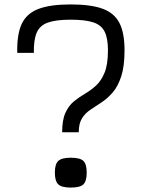

<svg xmlns="http://www.w3.org/2000/svg" viewBox="-20 -834 640 868"><path d="M261 -236Q261 -292 276 -324.5Q291 -357 314.5 -376Q338 -395 364.5 -410.5Q391 -426 414.5 -447.5Q438 -469 453 -506Q468 -543 468 -607Q468 -661 453 -691Q438 -721 401.5 -733Q365 -745 299 -745Q233 -745 196.5 -732Q160 -719 146 -686.5Q132 -654 133 -595H58Q56 -678 78 -725.5Q100 -773 153.5 -793.5Q207 -814 299 -814Q391 -814 444 -794.5Q497 -775 520 -730Q543 -685 543 -607Q543 -534 528 -488.5Q513 -443 489.5 -416Q466 -389 439.5 -371.5Q413 -354 389.5 -338.5Q366 -323 351 -299.5Q336 -276 336 -236ZM300 14Q259 14 243.5 -0.5Q228 -15 228 -54Q228 -92 243.5 -106.5Q259 -121 300 -121Q342 -121 357 -106.5Q372 -92 372 -54Q372 -15 357 -0.5Q342 14 300 14Z"/></svg>

Font: Victor Mono Thin
Style: Regular
Weight: 400
Monospace: yes
Version: Version 1.561;gftools[0.9.30]